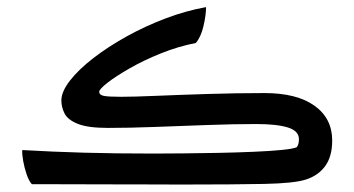

<svg xmlns="http://www.w3.org/2000/svg" viewBox="-20 -504 978 530"><path d="M480 5.4Q440.4 5.4 386.5 5.1Q332.5 4.9 273.9 4.9Q215.3 4.9 161.4 4.6Q107.4 4.4 67.9 4.4Q60.1 -3.9 53.7 -22.2Q47.4 -40.5 43.9 -60.1Q40.5 -79.6 41.5 -89.8Q124 -85 212.4 -82.5Q300.8 -80.1 402.3 -80.1Q437.5 -80.1 484.9 -80.6Q532.2 -81.1 583 -82Q633.8 -83 679.7 -85Q725.6 -86.9 757.8 -90.1Q790 -93.3 799.3 -97.7Q803.2 -103 804.2 -108.9Q805.2 -114.7 805.2 -119.6Q805.2 -142.6 774.7 -152.1Q744.1 -161.6 687.5 -161.6Q624.5 -161.6 551.8 -158.9Q479 -156.2 408 -153.6Q336.9 -150.9 278.3 -150.9Q223.1 -150.9 195.3 -161.9Q167.5 -172.9 158.4 -190.4Q149.4 -208 149.4 -226.6Q149.4 -251 173.1 -281.5Q196.8 -312 237.5 -343.5Q278.3 -375 329.8 -403.6Q381.3 -432.1 437.7 -453.4Q494.1 -474.6 548.8 -484.4Q548.8 -462.4 541.7 -432.1Q534.7 -401.9 520.5 -385.3Q472.2 -376 424.8 -356.9Q377.4 -337.9 338.9 -315.9Q300.3 -293.9 277.1 -275.9Q253.9 -257.8 253.9 -250.5Q253.9 -242.2 265.9 -239.5Q277.8 -236.8 314 -236.8Q348.1 -236.8 411.9 -239.5Q475.6 -242.2 553.7 -244.6Q631.8 -247.1 710 -247.1Q799.3 -247.1 848.1 -212.2Q897 -177.2 897 -116.2Q897 -72.3 877.9 -45.9Q858.9 -19.5 824.2 -8.3Q792 2 709.7 3.7Q627.4 5.4 480 5.4Z"/></svg>

Font: Harmattan
Style: Bold
Weight: 700
Designer: George W. Nuss III and SIL International
Foundry: SIL International
Version: Version 4.000